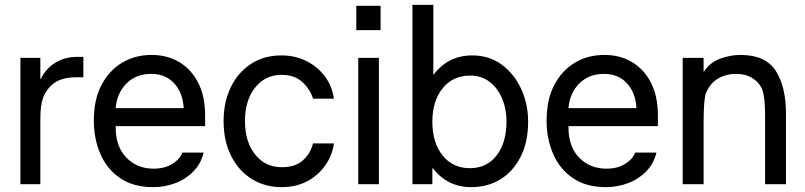

<svg xmlns="http://www.w3.org/2000/svg" viewBox="-20 -758 3313 790"><path d="M64 0V-520H146V-433H148Q167 -474 206 -499Q245 -524 298 -524H323V-440H293Q238 -440 205.5 -418Q173 -396 157 -355Q146 -325 146 -267V0Z M610 12Q529 12 474.5 -25Q420 -62 393 -124.5Q366 -187 366 -262Q366 -347 397 -407Q428 -467 481.5 -499.5Q535 -532 604 -532Q668 -532 717.5 -502.5Q767 -473 795.5 -417.5Q824 -362 824 -283V-239H456V-234Q456 -155 500 -109.5Q544 -64 612 -64Q659 -64 690.5 -84.5Q722 -105 730 -130H818Q807 -85 776 -53Q745 -21 701.5 -4.5Q658 12 610 12ZM602 -454Q540 -454 500.5 -414.5Q461 -375 456 -313H736Q732 -377 696.5 -415.5Q661 -454 602 -454Z M1138 12Q1070 12 1016 -21.5Q962 -55 931 -116.5Q900 -178 900 -260Q900 -338 929.5 -399Q959 -460 1012.5 -495Q1066 -530 1138 -530Q1193 -530 1238.5 -508Q1284 -486 1315 -446Q1346 -406 1354 -352H1268Q1256 -391 1224 -420.5Q1192 -450 1138 -450Q1072 -450 1030 -398Q988 -346 988 -260Q988 -175 1029.5 -122.5Q1071 -70 1140 -70Q1195 -70 1226.5 -98.5Q1258 -127 1268 -168H1354Q1347 -118 1318 -77Q1289 -36 1243.5 -12Q1198 12 1138 12Z M1446 -734H1546V-634H1446ZM1454 0V-520H1539V0Z M1919 12Q1821 12 1761 -66H1759V0H1677V-738H1763V-452H1765Q1825 -530 1923 -530Q1993 -530 2044.5 -492Q2096 -454 2124.5 -392Q2153 -330 2153 -258Q2153 -174 2122.5 -113.5Q2092 -53 2039.5 -20.5Q1987 12 1919 12ZM1913 -66Q1983 -66 2023.5 -118.5Q2064 -171 2064 -259Q2064 -309 2046.5 -351.5Q2029 -394 1995.5 -420.5Q1962 -447 1914 -447Q1844 -447 1801.5 -395Q1759 -343 1759 -257Q1759 -171 1801 -118.5Q1843 -66 1913 -66Z M2473 12Q2392 12 2337.5 -25Q2283 -62 2256 -124.5Q2229 -187 2229 -262Q2229 -347 2260 -407Q2291 -467 2344.5 -499.5Q2398 -532 2467 -532Q2531 -532 2580.5 -502.5Q2630 -473 2658.5 -417.5Q2687 -362 2687 -283V-239H2319V-234Q2319 -155 2363 -109.5Q2407 -64 2475 -64Q2522 -64 2553.5 -84.5Q2585 -105 2593 -130H2681Q2670 -85 2639 -53Q2608 -21 2564.5 -4.5Q2521 12 2473 12ZM2465 -454Q2403 -454 2363.5 -414.5Q2324 -375 2319 -313H2599Q2595 -377 2559.5 -415.5Q2524 -454 2465 -454Z M2789 0V-520H2875V-464H2877Q2901 -501 2943 -516.5Q2985 -532 3027 -532Q3130 -532 3172 -466.5Q3214 -401 3214 -289V0H3128V-283Q3128 -355 3117 -388Q3105 -418 3076.5 -436Q3048 -454 3009 -454Q2968 -454 2935 -435Q2902 -416 2885 -376Q2880 -363 2877.5 -332.5Q2875 -302 2875 -246V0Z"/></svg>

Font: Liter
Style: Regular
Weight: 400
Designer: Anton Skugarov
Foundry: skugi
Version: Version 1.004; ttfautohint (v1.8.4.7-5d5b)